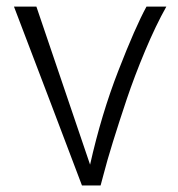

<svg xmlns="http://www.w3.org/2000/svg" viewBox="-20 -570 548 590"><path d="M22.9 -549.8H91.8Q117.7 -472.7 256.8 -64Q291.5 -218.8 343.8 -353Q396 -487.3 430.2 -549.8H491.2Q458.5 -491.7 425.8 -413.6Q393.1 -335.4 369.6 -265.6Q346.2 -195.8 327.1 -134.3Q308.1 -72.8 298.8 -36.1L289.1 0H231.9Q210.9 -55.2 137.5 -249Q64 -442.9 22.9 -549.8Z"/></svg>

Font: Junction Light
Style: Regular
Weight: 300
Designer: Caroline Hadilaksono
Foundry: Caroline Hadilaksono
Version: Version 1.002